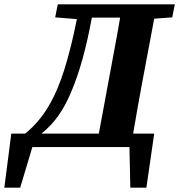

<svg xmlns="http://www.w3.org/2000/svg" viewBox="-55 -677 825 884"><path d="M-35 187 -3 -62H61Q124 -113 167.5 -186Q211 -259 242 -359Q273 -459 299 -589L199 -597L211 -657H750L738 -597L655 -591L601 -304Q590 -244 579 -183.5Q568 -123 558 -62H655L619 187H545L541 0H94L38 187ZM272 -252Q247 -192 214.5 -145.5Q182 -99 136 -62H400L454 -353Q465 -414 476.5 -474.5Q488 -535 498 -596H368Q349 -493 325.5 -407.5Q302 -322 272 -252Z"/></svg>

Font: Source Serif 4 SmText
Style: Bold Italic
Weight: 700
Italic angle: -12°
Designer: Frank Grießhammer
Foundry: Adobe
Version: Version 4.005;hotconv 1.1.0;makeotfexe 2.6.0